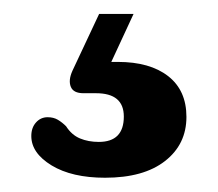

<svg xmlns="http://www.w3.org/2000/svg" viewBox="-20 -29 313 276"><path d="M122.5 -9H172L140 60Q144.5 60 149.5 60Q195.5 60 221.8 80.5Q248 101 248 139Q248 178.5 217.2 202.5Q186.5 226.5 131 226.5Q83.5 226.5 54.2 208.8Q25 191 25 166.5Q25 154.5 31.8 147Q38.5 139.5 48.5 139.5Q57 139.5 63.2 143.2Q69.5 147 75 152.5Q83 165 95 170Q107 175 122 175Q158 175 158 138.5Q158 105 118 105H100Q85.5 105 81.8 95.8Q78 86.5 84 73Z"/></svg>

Font: Fraunces 9pt S100 SemiBold
Style: Regular
Weight: 600
Version: Version 1.000; ttfautohint (v1.8.3)